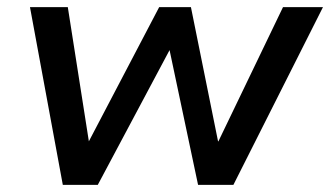

<svg xmlns="http://www.w3.org/2000/svg" viewBox="-20 -518 925 538"><path d="M156 0 64 -498H170L229 -122L426 -498H515L591 -122H592L773 -498H885L634 0H535L454 -383H458L254 0Z"/></svg>

Font: Nunito Sans 7pt SemiBold
Style: Italic
Weight: 600
Italic angle: -9°
Designer: Vernon Adams
Foundry: Vernon Adams
Version: Version 3.101;gftools[0.9.27]